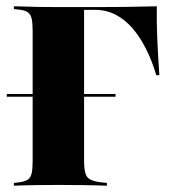

<svg xmlns="http://www.w3.org/2000/svg" viewBox="-20 -591 553 611"><path d="M1.6 -283.1V-291.9H347.6V-283.1ZM83.9 -201.6V-492.7Q83.9 -518.5 80.6 -532.3Q77.4 -546 67.7 -552.4Q58.1 -558.9 38.7 -560.5L24.2 -562.1V-571Q37.9 -571 57.3 -570.2Q76.6 -569.4 101.2 -569Q125.8 -568.5 153.2 -568.5H166.1H283.1Q353.2 -568.5 400 -569.4Q446.8 -570.2 479 -571Q478.2 -519.4 480.6 -464.1Q483.1 -408.9 487.1 -351.6H477.4Q463.7 -397.6 444.4 -435.9Q425 -474.2 401.2 -501.6Q377.4 -529 347.6 -544.4Q317.7 -559.7 282.3 -559.7H247.6V-201.6ZM153.2 -2.4Q125.8 -2.4 101.2 -2Q76.6 -1.6 57.3 -1.2Q37.9 -0.8 24.2 0V-8.9L38.7 -10.5Q58.1 -12.9 67.7 -19Q77.4 -25 80.6 -39.1Q83.9 -53.2 83.9 -78.2V-201.6H247.6V-78.2Q247.6 -41.1 257.3 -28.2Q266.9 -15.3 297.6 -11.3L320.2 -8.9V0Q304.8 -0.8 283.5 -1.2Q262.1 -1.6 235.5 -2Q208.9 -2.4 178.2 -2.4H166.1Z"/></svg>

Font: Playfair 144pt SemiCondensed Black
Style: Regular
Weight: 900
Width: 4
Designer: Claus Eggers Sørensen
Foundry: Claus Eggers Sørensen
Version: Version 2.203